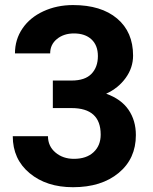

<svg xmlns="http://www.w3.org/2000/svg" viewBox="-20 -741 614 770"><path d="M191.9 -418H267.1Q320.8 -418 346.7 -444.8Q372.6 -471.7 372.6 -516.1Q372.6 -559.1 346.9 -583Q321.3 -606.9 276.4 -606.9Q235.8 -606.9 208.5 -584.7Q181.2 -562.5 181.2 -526.9H40Q40 -582.5 70.1 -626.7Q100.1 -670.9 154.1 -695.8Q208 -720.7 272.9 -720.7Q385.7 -720.7 449.7 -666.7Q513.7 -612.8 513.7 -518.1Q513.7 -469.2 483.9 -428.2Q454.1 -387.2 405.8 -365.2Q465.8 -343.8 495.4 -300.8Q524.9 -257.8 524.9 -199.2Q524.9 -104.5 455.8 -47.4Q386.7 9.8 272.9 9.8Q166.5 9.8 98.9 -46.4Q31.2 -102.5 31.2 -194.8H172.4Q172.4 -154.8 202.4 -129.4Q232.4 -104 276.4 -104Q326.7 -104 355.2 -130.6Q383.8 -157.2 383.8 -201.2Q383.8 -307.6 266.6 -307.6H191.9Z"/></svg>

Font: RobotoDraft
Style: Bold
Weight: 700
Version: Version 2.001150; 2014